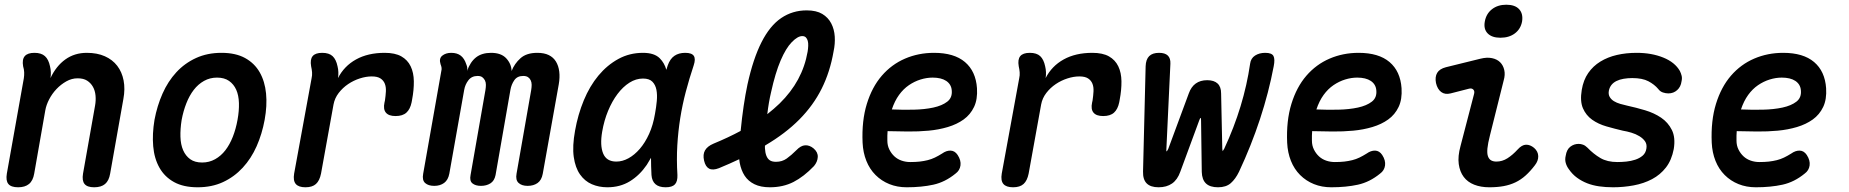

<svg xmlns="http://www.w3.org/2000/svg" viewBox="-20 -784 7840 814"><path d="M126 -560Q155 -560 170.5 -546Q186 -532 192 -503Q195 -491 195.5 -478Q196 -465 194 -453Q218 -504 257 -532Q296 -560 348 -560Q392 -560 424.5 -545.5Q457 -531 477 -505Q497 -479 504 -443Q511 -407 503 -364L447 -48Q442 -18 425.5 -4Q409 10 379 10Q350 10 338.5 -4Q327 -18 332 -48L383 -336Q387 -358 385 -379Q383 -400 374 -416Q365 -432 349.5 -442Q334 -452 309 -452Q284 -452 261 -439Q238 -426 219.5 -406.5Q201 -387 188.5 -363Q176 -339 172 -316L125 -48Q120 -18 103 -4Q86 10 57 10Q27 10 15.5 -4Q4 -18 9 -48L81 -452Q83 -465 82.5 -477.5Q82 -490 78 -503Q73 -532 85 -546Q97 -560 126 -560Z M818 10Q758 10 718 -12Q678 -34 656 -73Q634 -112 629.5 -164Q625 -216 635 -276Q646 -335 669 -387Q692 -439 727.5 -477.5Q763 -516 811 -538Q859 -560 919 -560Q979 -560 1019 -538Q1059 -516 1081 -477.5Q1103 -439 1108 -387.5Q1113 -336 1102 -276Q1091 -216 1068 -164Q1045 -112 1009 -73Q973 -34 925.5 -12Q878 10 818 10ZM837 -95Q867 -95 892 -109Q917 -123 935.5 -147Q954 -171 967 -204Q980 -237 987 -276Q994 -314 993 -347Q992 -380 981.5 -403.5Q971 -427 951 -441Q931 -455 900 -455Q870 -455 845 -441Q820 -427 801.5 -403Q783 -379 770 -346Q757 -313 750 -275Q744 -237 745 -204Q746 -171 756.5 -147Q767 -123 786.5 -109Q806 -95 837 -95Z M1275 10Q1246 10 1234 -4Q1222 -18 1227 -48L1301 -452Q1304 -465 1303 -477.5Q1302 -490 1299 -503Q1294 -532 1305.5 -546Q1317 -560 1346 -560Q1375 -560 1390 -546Q1405 -532 1411 -503Q1414 -491 1414.5 -478Q1415 -465 1413 -453Q1439 -504 1489.5 -532Q1540 -560 1611 -560Q1655 -560 1681.5 -545Q1708 -530 1721 -503Q1734 -476 1734.5 -439.5Q1735 -403 1727 -361L1725 -350Q1719 -321 1703 -306.5Q1687 -292 1657 -292Q1628 -292 1616 -306.5Q1604 -321 1610 -349L1612 -358Q1615 -378 1616 -396.5Q1617 -415 1611.5 -429Q1606 -443 1593 -451.5Q1580 -460 1556 -460Q1532 -460 1505.5 -451.5Q1479 -443 1456 -427.5Q1433 -412 1416 -390Q1399 -368 1394 -341L1341 -48Q1335 -18 1319.5 -4Q1304 10 1275 10Z M1821 4Q1796 4 1782.5 -8Q1769 -20 1774 -47L1851 -483Q1853 -490 1852 -497Q1851 -504 1848 -511Q1840 -536 1855 -548Q1870 -560 1893 -560Q1918 -560 1933.5 -548Q1949 -536 1957 -511Q1960 -504 1961 -497Q1962 -490 1960 -483Q1974 -522 1998.5 -541Q2023 -560 2062 -560Q2105 -560 2126.5 -536.5Q2148 -513 2149 -483Q2161 -514 2186.5 -537Q2212 -560 2258 -560Q2287 -560 2306.5 -550.5Q2326 -541 2337 -523Q2348 -505 2351 -480.5Q2354 -456 2349 -427L2281 -47Q2276 -20 2259 -8Q2242 4 2217 4Q2192 4 2178.5 -8.5Q2165 -21 2170 -48L2232 -402Q2234 -414 2234 -424.5Q2234 -435 2230 -443.5Q2226 -452 2218.5 -457Q2211 -462 2198 -462Q2173 -462 2160.5 -444Q2148 -426 2144 -403L2081 -42Q2076 -17 2059 -6.5Q2042 4 2019 4Q1996 4 1983 -6.5Q1970 -17 1975 -42L2038 -402Q2040 -414 2040 -424.5Q2040 -435 2036 -443Q2032 -451 2025 -456.5Q2018 -462 2005 -462Q1980 -462 1966 -444Q1952 -426 1948 -403L1885 -48Q1880 -21 1863 -8.5Q1846 4 1821 4Z M2555 10Q2519 10 2489 -3Q2459 -16 2439 -44.5Q2419 -73 2412.5 -118.5Q2406 -164 2418 -230Q2430 -298 2455 -358.5Q2480 -419 2517 -463.5Q2554 -508 2601.5 -534Q2649 -560 2706 -560Q2754 -560 2777 -537Q2797 -517 2805 -488Q2808 -497 2811 -507Q2821 -535 2839.5 -547.5Q2858 -560 2885 -560Q2913 -560 2921.5 -547Q2930 -534 2921 -507Q2902 -450 2887.5 -395Q2873 -340 2864 -283.5Q2855 -227 2851.5 -167.5Q2848 -108 2852 -42Q2853 -15 2841.5 -2.5Q2830 10 2802 10Q2774 10 2759 -3Q2744 -16 2742 -42Q2740 -80 2740 -115Q2731 -99 2722 -85Q2692 -41 2650.5 -15.5Q2609 10 2555 10ZM2593 -99Q2619 -99 2644.5 -113Q2670 -127 2692.5 -153Q2715 -179 2732 -216.5Q2749 -254 2757 -302Q2762 -329 2764.5 -355.5Q2767 -382 2763 -403Q2759 -424 2746 -437.5Q2733 -451 2706 -451Q2676 -451 2648.5 -433.5Q2621 -416 2598 -385.5Q2575 -355 2558 -314Q2541 -273 2533 -226Q2523 -168 2537 -133.5Q2551 -99 2593 -99Z M3431 -80Q3388 -35 3344 -12.5Q3300 10 3244 10Q3205 10 3178.5 -3Q3152 -16 3137 -39Q3122 -62 3116 -94Q3115 -101 3114 -109Q3074 -90 3028 -71Q3002 -61 2986.5 -69Q2971 -77 2965 -103Q2959 -129 2969 -146.5Q2979 -164 3005 -175Q3068 -201 3120 -229Q3131 -341 3149 -426Q3173 -535 3208.5 -605Q3244 -675 3292 -707.5Q3340 -740 3400 -740Q3441 -740 3466 -725Q3491 -710 3504 -685Q3517 -660 3519 -629Q3521 -598 3514 -566Q3499 -479 3463.5 -408Q3428 -337 3369 -277.5Q3310 -218 3225 -168L3223 -166V-156Q3224 -137 3229 -124Q3234 -111 3243.5 -104.5Q3253 -98 3270 -98Q3296 -98 3315.5 -112Q3335 -126 3356 -147Q3375 -167 3393.5 -168Q3412 -169 3429 -155Q3448 -139 3447 -118.5Q3446 -98 3431 -80ZM3233 -300Q3261 -322 3285 -345Q3334 -393 3363.5 -447.5Q3393 -502 3404 -565Q3406 -577 3406.5 -589.5Q3407 -602 3404.5 -611Q3402 -620 3396.5 -625.5Q3391 -631 3381 -631Q3362 -631 3337 -605.5Q3312 -580 3289.5 -527.5Q3267 -475 3249 -393Q3239 -351 3233 -300Z M4040 -127Q4055 -104 4052 -82.5Q4049 -61 4031 -48Q3987 -12 3937 -1Q3887 10 3824 10Q3784 10 3750.5 -3.5Q3717 -17 3692 -42Q3667 -67 3653 -102Q3639 -137 3637 -179Q3633 -272 3655 -343.5Q3677 -415 3718.5 -463Q3760 -511 3817 -535.5Q3874 -560 3940 -560Q4025 -560 4071 -521Q4117 -482 4122 -410Q4125 -363 4109.5 -330.5Q4094 -298 4065.5 -277.5Q4037 -257 3998.5 -245.5Q3960 -234 3917 -230Q3874 -226 3829 -226.5Q3784 -227 3743 -228Q3742 -219 3742 -209V-188Q3742 -167 3750.5 -150Q3759 -133 3772 -121Q3785 -109 3802.5 -103Q3820 -97 3839 -97Q3862 -97 3879.5 -99Q3897 -101 3913 -105Q3929 -109 3943.5 -116Q3958 -123 3974 -133Q3992 -146 4010 -145.5Q4028 -145 4040 -127ZM3761 -320Q3807 -318 3853.5 -319Q3900 -320 3937 -328Q3974 -336 3996 -353Q4018 -370 4015 -401Q4014 -414 4008 -424Q4002 -434 3991.5 -441Q3981 -448 3966.5 -451.5Q3952 -455 3934 -455Q3909 -455 3883 -447Q3857 -439 3833.5 -423Q3810 -407 3791.5 -381.5Q3773 -356 3761 -320Z M4275 10Q4246 10 4234 -4Q4222 -18 4227 -48L4301 -452Q4304 -465 4303 -477.5Q4302 -490 4299 -503Q4294 -532 4305.5 -546Q4317 -560 4346 -560Q4375 -560 4390 -546Q4405 -532 4411 -503Q4414 -491 4414.5 -478Q4415 -465 4413 -453Q4439 -504 4489.5 -532Q4540 -560 4611 -560Q4655 -560 4681.5 -545Q4708 -530 4721 -503Q4734 -476 4734.5 -439.5Q4735 -403 4727 -361L4725 -350Q4719 -321 4703 -306.5Q4687 -292 4657 -292Q4628 -292 4616 -306.5Q4604 -321 4610 -349L4612 -358Q4615 -378 4616 -396.5Q4617 -415 4611.5 -429Q4606 -443 4593 -451.5Q4580 -460 4556 -460Q4532 -460 4505.5 -451.5Q4479 -443 4456 -427.5Q4433 -412 4416 -390Q4399 -368 4394 -341L4341 -48Q4335 -18 4319.5 -4Q4304 10 4275 10Z M4892 10Q4858 10 4841.5 -6.5Q4825 -23 4826 -57L4837 -503Q4838 -532 4852 -546Q4866 -560 4894 -560Q4919 -560 4931 -548.5Q4943 -537 4942 -514L4925 -153Q4924 -143 4926 -142Q4928 -143 4933 -153L5020 -388Q5030 -416 5049.5 -430Q5069 -444 5098 -444Q5127 -444 5142 -430Q5157 -416 5157 -388L5162 -153Q5163 -143 5163.5 -143Q5164 -143 5170 -153Q5212 -243 5239.5 -333.5Q5267 -424 5280 -514Q5283 -537 5301 -548.5Q5319 -560 5344 -560Q5372 -560 5379 -546.5Q5386 -533 5380 -503Q5359 -392 5322 -279.5Q5285 -167 5233 -56Q5218 -25 5198 -7.5Q5178 10 5144 10Q5110 10 5093 -6Q5076 -22 5075 -55L5072 -273Q5072 -284 5070 -284Q5068 -284 5064 -273L4984 -56Q4972 -22 4949 -6Q4926 10 4892 10Z M5840 -127Q5855 -104 5852 -82.5Q5849 -61 5831 -48Q5787 -12 5737 -1Q5687 10 5624 10Q5584 10 5550.5 -3.5Q5517 -17 5492 -42Q5467 -67 5453 -102Q5439 -137 5437 -179Q5433 -272 5455 -343.5Q5477 -415 5518.5 -463Q5560 -511 5617 -535.5Q5674 -560 5740 -560Q5825 -560 5871 -521Q5917 -482 5922 -410Q5925 -363 5909.5 -330.5Q5894 -298 5865.5 -277.5Q5837 -257 5798.5 -245.5Q5760 -234 5717 -230Q5674 -226 5629 -226.5Q5584 -227 5543 -228Q5542 -219 5542 -209V-188Q5542 -167 5550.5 -150Q5559 -133 5572 -121Q5585 -109 5602.5 -103Q5620 -97 5639 -97Q5662 -97 5679.5 -99Q5697 -101 5713 -105Q5729 -109 5743.5 -116Q5758 -123 5774 -133Q5792 -146 5810 -145.5Q5828 -145 5840 -127ZM5561 -320Q5607 -318 5653.5 -319Q5700 -320 5737 -328Q5774 -336 5796 -353Q5818 -370 5815 -401Q5814 -414 5808 -424Q5802 -434 5791.5 -441Q5781 -448 5766.5 -451.5Q5752 -455 5734 -455Q5709 -455 5683 -447Q5657 -439 5633.5 -423Q5610 -407 5591.5 -381.5Q5573 -356 5561 -320Z M6130 -388Q6106 -382 6090 -394Q6074 -406 6068 -432Q6063 -458 6073 -475Q6083 -492 6110 -499L6256 -535Q6284 -542 6305.5 -537.5Q6327 -533 6340 -520Q6353 -507 6357.5 -487Q6362 -467 6355 -443L6297 -211Q6288 -176 6286 -154.5Q6284 -133 6288.5 -121Q6293 -109 6302 -104Q6311 -99 6324 -99Q6349 -99 6371 -113Q6393 -127 6414 -150Q6432 -170 6449.5 -170.5Q6467 -171 6484 -157Q6501 -142 6501.5 -122Q6502 -102 6487 -83Q6468 -58 6448 -40Q6428 -22 6405 -11Q6382 0 6355 5Q6328 10 6294 10Q6258 10 6230 -1Q6202 -12 6185.5 -34Q6169 -56 6164.5 -88.5Q6160 -121 6172 -165L6229 -384Q6233 -397 6226.5 -404Q6220 -411 6208 -408ZM6341 -624Q6305 -624 6287 -642.5Q6269 -661 6275 -693Q6281 -726 6305.5 -745Q6330 -764 6366 -764Q6403 -764 6420.5 -745Q6438 -726 6433 -693Q6427 -661 6402.5 -642.5Q6378 -624 6341 -624Z M6819 10Q6787 10 6759.5 6Q6732 2 6709 -7Q6686 -16 6666 -30.5Q6646 -45 6631 -67Q6622 -79 6618 -93.5Q6614 -108 6618 -124Q6622 -150 6637.5 -162Q6653 -174 6673 -174Q6682 -174 6691.5 -170.5Q6701 -167 6710 -158Q6736 -131 6765 -114Q6794 -97 6837 -97Q6855 -97 6875 -99Q6895 -101 6913 -107Q6931 -113 6944 -124Q6957 -135 6960 -154Q6963 -172 6954.5 -184.5Q6946 -197 6930.5 -206.5Q6915 -216 6896.5 -221.5Q6878 -227 6860 -230Q6826 -238 6791 -248Q6756 -258 6730 -276.5Q6704 -295 6691 -325Q6678 -355 6686 -403Q6693 -445 6713.5 -474.5Q6734 -504 6765 -523Q6796 -542 6835 -551Q6874 -560 6919 -560Q6982 -560 7031.5 -540Q7081 -520 7102 -483Q7107 -473 7109.5 -462.5Q7112 -452 7109 -439Q7106 -416 7090.5 -402Q7075 -388 7053 -388Q7042 -388 7030 -392Q7018 -396 7010 -407Q6994 -426 6968.5 -439.5Q6943 -453 6900 -453Q6881 -453 6863.5 -450Q6846 -447 6833 -440.5Q6820 -434 6812 -424Q6804 -414 6801 -400Q6798 -384 6804.5 -373Q6811 -362 6822.5 -355Q6834 -348 6849.5 -343.5Q6865 -339 6879 -336Q6916 -328 6954.5 -316.5Q6993 -305 7022.5 -285Q7052 -265 7068 -233Q7084 -201 7076 -152Q7067 -105 7043 -74Q7019 -43 6984 -24.5Q6949 -6 6906 2Q6863 10 6819 10Z M7640 -127Q7655 -104 7652 -82.5Q7649 -61 7631 -48Q7587 -12 7537 -1Q7487 10 7424 10Q7384 10 7350.5 -3.5Q7317 -17 7292 -42Q7267 -67 7253 -102Q7239 -137 7237 -179Q7233 -272 7255 -343.5Q7277 -415 7318.5 -463Q7360 -511 7417 -535.5Q7474 -560 7540 -560Q7625 -560 7671 -521Q7717 -482 7722 -410Q7725 -363 7709.5 -330.5Q7694 -298 7665.5 -277.5Q7637 -257 7598.5 -245.5Q7560 -234 7517 -230Q7474 -226 7429 -226.5Q7384 -227 7343 -228Q7342 -219 7342 -209V-188Q7342 -167 7350.5 -150Q7359 -133 7372 -121Q7385 -109 7402.5 -103Q7420 -97 7439 -97Q7462 -97 7479.5 -99Q7497 -101 7513 -105Q7529 -109 7543.5 -116Q7558 -123 7574 -133Q7592 -146 7610 -145.5Q7628 -145 7640 -127ZM7361 -320Q7407 -318 7453.5 -319Q7500 -320 7537 -328Q7574 -336 7596 -353Q7618 -370 7615 -401Q7614 -414 7608 -424Q7602 -434 7591.5 -441Q7581 -448 7566.5 -451.5Q7552 -455 7534 -455Q7509 -455 7483 -447Q7457 -439 7433.5 -423Q7410 -407 7391.5 -381.5Q7373 -356 7361 -320Z"/></svg>

Font: Maple Mono NL SemiBold
Style: Italic
Weight: 600
Italic angle: -10°
Monospace: yes
Designer: subframe7536
Version: Version 7.000